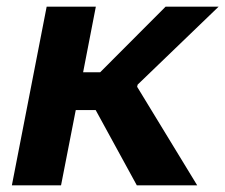

<svg xmlns="http://www.w3.org/2000/svg" viewBox="-20 -554 674 574"><path d="M162.5 0 206.5 -225H266L389 0H569.5L390 -294.5L391.5 -301L633.5 -534H475L279.5 -338H228.5L266.5 -534H119.5L15.5 0Z"/></svg>

Font: Monaspace Neon
Style: Bold Italic
Weight: 700
Italic angle: -11°
Designer: Riley Cran & the Lettermatic Team
Foundry: Lettermatic
Version: Version 1.200 (Monaspace Neon)